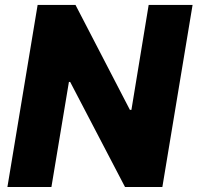

<svg xmlns="http://www.w3.org/2000/svg" viewBox="-20 -747 789 767"><path d="M749.3 -727.3 628.6 0H479.4L260.3 -419.7H255.3L185.4 0H9.6L130.3 -727.3H281.6L498.9 -308.2H505L573.9 -727.3Z"/></svg>

Font: Inter UI Extra Bold
Style: Italic
Weight: 800
Italic angle: 9.39999°
Designer: Rasmus Andersson
Foundry: rsms
Version: 3.2;8d6f07862